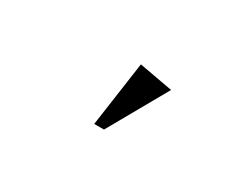

<svg xmlns="http://www.w3.org/2000/svg" viewBox="-39 -830 578 461"><g transform="rotate(30 250.0 -600.0)"><path d="M229.4 -510.1 255 -690 348.5 -673 256.5 -510.1Z"/></g></svg>

Font: Ancizar Serif Light
Style: Regular
Weight: 300
Designer: Cesar Puertas, Viviana Monsalve, Julian Moncada, Julian Prieto, Jose Castro, Felipe Aragon, Mariel Hernandez, Sara Alarc
Version: Version 8.100